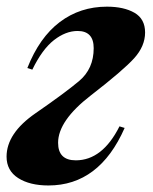

<svg xmlns="http://www.w3.org/2000/svg" viewBox="-36 -548 463 582"><path d="M248 -401.9Q248 -454.1 199.2 -454.1Q163.1 -454.1 127.4 -426.3Q91.8 -398.4 62 -336.9L46.9 -341.8Q83.5 -434.6 145.3 -481.2Q207 -527.8 288.1 -527.8Q339.4 -527.8 371.6 -509.3Q403.8 -490.7 403.8 -449.5Q403.8 -408.2 370.8 -371.6Q337.9 -335 239 -258.5Q140.1 -182.1 140.1 -115.2Q140.1 -62 193.8 -62Q274.4 -62 326.2 -165L341.8 -160.2Q265.1 14.2 110.8 14.2Q54.2 14.2 19 -8.3Q-16.1 -30.8 -16.1 -73.2Q-16.1 -144 71.5 -204.6Q159.2 -265.1 203.6 -302.2Q248 -339.4 248 -401.9Z"/></svg>

Font: PlayfairDisplay-BoldItalic
Style: Bold Italic
Weight: 700
Italic angle: -14.9847°
Designer: Claus Eggers Sørensen
Foundry: Claus Eggers Sørensen
Version: Version 1.002;PS 001.002;hotconv 1.0.70;makeotf.lib2.5.58329